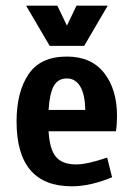

<svg xmlns="http://www.w3.org/2000/svg" viewBox="-20 -652 478 685"><path d="M397.5 -238.3Q397.5 -208 393.6 -183.6H153.3Q157.2 -119.1 179.7 -92.3Q202.1 -65.4 252 -65.4Q291 -65.4 362.3 -89.8L379.9 -19.5Q301.8 12.7 236.3 12.7Q39.1 12.7 39.1 -218.8Q39.1 -323.2 81.5 -386.7Q124 -450.2 218.8 -450.2Q305.7 -450.2 351.6 -391.6Q397.5 -333 397.5 -238.3ZM153.3 -259.8H284.2Q283.2 -315.4 266.1 -343.8Q249 -372.1 218.8 -372.1Q187.5 -372.1 172.4 -346.2Q157.2 -320.3 153.3 -259.8ZM252.9 -631.8H364.3L280.3 -488.3H157.2L73.2 -631.8H184.6L218.8 -560.5Z"/></svg>

Font: Sudo
Style: Bold
Weight: 700
Monospace: yes
Designer: Jens Kutilek
Foundry: Jens Kutilek
Version: Version 0.040